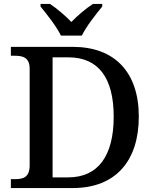

<svg xmlns="http://www.w3.org/2000/svg" viewBox="-20 -951 778 971"><path d="M288 -771H394C415 -816 466 -880 497 -918V-931H450C414 -908 371 -871 341 -840C311 -871 268 -908 233 -931H185V-918C216 -880 267 -816 288 -771ZM35 0H348C569 0 682 -142 682 -361C682 -588 558 -714 348 -714H35V-669H56C96 -669 130 -660 130 -603V-115C130 -54 97 -45 56 -45H35ZM325 -54H246V-661H326C478 -661 555 -557 555 -361C555 -165 478 -54 325 -54Z"/></svg>

Font: Noto Serif Tamil Medium
Style: Italic
Weight: 500
Italic angle: -12°
Designer: Indian Type Foundry, Tom Grace, and the Monotype Design Team
Foundry: Monotype Imaging Inc.
Version: Version 2.003